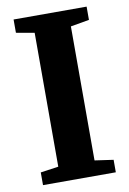

<svg xmlns="http://www.w3.org/2000/svg" viewBox="-85 -795 571 848"><g transform="rotate(-10 201.0 -371.5)"><path d="M118.5 -68.5V-669L37 -683.5V-743H364.5V-683.5L281 -669V-68L364.5 -56V0H38V-57Z"/></g></svg>

Font: Merriweather 36pt ExtraBold
Style: Regular
Weight: 800
Designer: Eben Sorkin
Foundry: Eben Sorkin
Version: Version 2.100